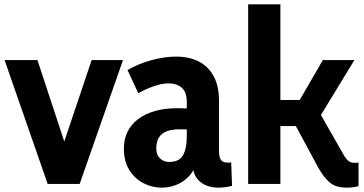

<svg xmlns="http://www.w3.org/2000/svg" viewBox="-20 -845 1670 882"><path d="M401 -569H545L346 0H199L1 -569H152L297 -129H253Z M862 -114H886Q877 -69 852 -40Q827 -11 793 3Q759 17 723 17Q678 17 638 -4Q598 -25 573.5 -65Q549 -105 549 -162Q549 -249 615.5 -298.5Q682 -348 796 -348Q816 -348 848.5 -346.5Q881 -345 904 -340V-244Q879 -248 856.5 -249.5Q834 -251 805 -251Q769 -251 745 -241.5Q721 -232 709.5 -212.5Q698 -193 698 -162Q698 -134 715 -117.5Q732 -101 757 -101Q786 -101 803.5 -113Q821 -125 829.5 -152Q838 -179 838 -223V-377Q838 -422 815 -442Q792 -462 754 -462Q724 -462 688 -449.5Q652 -437 615 -417L566 -523Q615 -552 675 -568.5Q735 -585 789 -585Q849 -585 893 -562.5Q937 -540 961.5 -495Q986 -450 986 -382V-151Q986 -123 995 -110.5Q1004 -98 1026 -98Q1029 -98 1033.5 -98Q1038 -98 1042 -99L1046 9Q1030 13 1013.5 15Q997 17 983 17Q929 17 895.5 -13.5Q862 -44 862 -114Z M1268 0H1120V-825H1268ZM1442 -75 1339 -266H1193V-385L1357 -386L1463 -569H1608L1433 -282V-354L1563 -126Q1574 -110 1584 -103.5Q1594 -97 1607 -97Q1612 -97 1615.5 -97Q1619 -97 1627 -98V10Q1613 14 1599 15.5Q1585 17 1572 17Q1523 17 1495 -6.5Q1467 -30 1442 -75Z"/></svg>

Font: Yaldevi ExtraLight
Style: Regular
Weight: 200
Designer: Sol Matas, Rajitha Manaperi, Kosala Senevirathne
Foundry: Mooniak
Version: Version 1.100